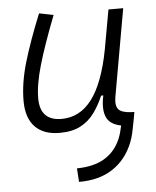

<svg xmlns="http://www.w3.org/2000/svg" viewBox="-54 -573 694 854"><g transform="rotate(-5 293.0 -146.0)"><path d="M264.2 234.9 260.3 174.3Q335.4 173.3 383.3 144.8Q431.2 116.2 455.1 61.5Q460.9 47.4 465.1 32.7Q469.2 18.1 472.7 1.5Q420.9 -8.8 406.7 -44.7Q392.6 -80.6 405.3 -138.7H395.5Q377.4 -96.2 352.8 -62.5Q328.1 -28.8 291 -9.3Q253.9 10.3 198.2 10.3Q126 10.3 87.9 -29.5Q49.8 -69.3 49.8 -145Q49.8 -224.6 76.4 -315.2Q103 -405.8 152.3 -527.3L216.3 -514.6Q166 -385.3 140.9 -298.8Q115.7 -212.4 115.7 -150.9Q115.7 -50.8 211.9 -50.8Q293.5 -50.8 347.4 -122.1Q401.4 -193.4 429.7 -341.3L461.4 -517.6H527.3L458 -126.5Q451.7 -88.4 466.1 -72Q480.5 -55.7 523.4 -53.7H536.6L529.8 -15.6L528.8 -10.7Q523.9 16.6 518.8 39.1Q513.7 61.5 505.9 81.1Q476.1 155.3 415 195.3Q354 235.4 264.2 234.9Z"/></g></svg>

Font: Cascadia Code Light
Style: Italic
Weight: 300
Italic angle: -10°
Monospace: yes
Designer: Aaron Bell
Foundry: Saja Typeworks
Version: Version 2404.023; ttfautohint (v1.8.4)